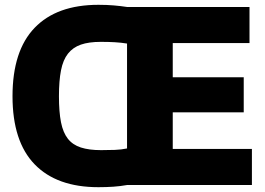

<svg xmlns="http://www.w3.org/2000/svg" viewBox="-20 -769 1102 798"><path d="M389 9Q216 9 124 -86Q32 -181 32 -369Q32 -558 124 -653.5Q216 -749 389 -749Q424 -749 453 -746.5Q482 -744 508 -740H1017V-590H698V-448H993V-302H698V-150H1027V0H508Q480 5 451 7Q422 9 389 9ZM400 -145Q431 -145 457.5 -146Q484 -147 508 -152V-588Q483 -592 457 -593.5Q431 -595 399 -595Q349 -595 316 -583.5Q283 -572 262.5 -546Q242 -520 233.5 -476.5Q225 -433 225 -369Q225 -304 233.5 -261Q242 -218 262 -192.5Q282 -167 316 -156Q350 -145 400 -145Z"/></svg>

Font: Encode Sans Narrow
Style: ExtraBold
Weight: 800
Designer: Pablo Impallari, Andres Torresi
Foundry: Pablo Impallari, Andres Torresi
Version: Version 1.000; ttfautohint (v1.00) -l 8 -r 50 -G 200 -x 14 -